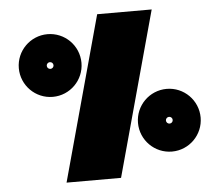

<svg xmlns="http://www.w3.org/2000/svg" viewBox="-49 -728 898 783"><g transform="rotate(-5 399.5 -336.5)"><path d="M376.5 -673.3 192.3 0H415.4L599.7 -673.3ZM295.5 -481.6C295.5 -552.5 238.1 -609.9 167.3 -609.9C96.5 -609.9 39 -552.4 39 -481.6C39 -410.8 96.4 -353.3 167.3 -353.3C238.1 -353.3 295.5 -410.8 295.5 -481.6ZM167.3 -467.8C159.7 -467.8 153.4 -473.9 153.4 -481.6C153.4 -489.3 159.7 -495.4 167.3 -495.4C174.9 -495.4 181.1 -489.3 181.1 -481.6C181.1 -473.9 174.9 -467.8 167.3 -467.8ZM632 -345.3C561.2 -345.3 503.7 -287.8 503.7 -217C503.7 -146.2 561.1 -88.7 632 -88.7C702.8 -88.7 760.2 -146.2 760.2 -217C760.2 -287.9 702.7 -345.3 632 -345.3ZM632 -203.2C624.4 -203.2 618.1 -209.3 618.1 -217C618.1 -224.7 624.4 -230.8 632 -230.8C639.6 -230.8 645.8 -224.7 645.8 -217C645.8 -209.3 639.6 -203.2 632 -203.2Z"/></g></svg>

Font: JUMBOTRON
Style: Regular
Weight: 400
Designer: Ian Langley
Foundry: Ian Langley
Version: Version 1.005;Fontself Maker 3.5.8